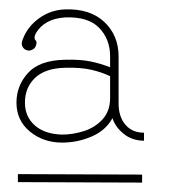

<svg xmlns="http://www.w3.org/2000/svg" viewBox="-20 -763 360 408"><path d="M112 -460Q72 -460 43.5 -483.5Q15 -507 15 -545Q15 -581 39.5 -608Q64 -635 118 -636Q150 -637 172 -632.5Q194 -628 214 -620V-643Q214 -680 190.5 -704Q167 -728 118 -726Q74 -723 56 -692Q51 -682 55.5 -677.5Q60 -673 55 -663Q53 -659 46.5 -656.5Q40 -654 33 -658Q22 -666 29 -681Q39 -707 63.5 -724.5Q88 -742 118 -743Q171 -745 201.5 -716.5Q232 -688 232 -643V-543Q232 -515 246.5 -498Q261 -481 286 -481V-464Q261 -464 243 -478.5Q225 -493 219 -512Q205 -486 175 -473Q145 -460 112 -460ZM112 -477Q135 -477 158.5 -484.5Q182 -492 198 -509.5Q214 -527 214 -555V-601Q198 -609 175 -614.5Q152 -620 118 -619Q76 -618 54.5 -597.5Q33 -577 33 -545Q33 -515 54 -496.5Q75 -478 112 -477ZM282 -375 18 -376V-393L282 -392Z"/></svg>

Font: Grandiflora One
Style: Regular
Weight: 400
Designer: Haesung Cho
Foundry: JAMO
Version: Version 1.000; ttfautohint (v1.8.4.7-5d5b);gftools[0.9.28]